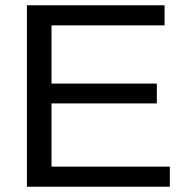

<svg xmlns="http://www.w3.org/2000/svg" viewBox="-20 -708 707 728"><path d="M82 0V-688H604V-611.8H175.3V-391.1H574.7V-315.9H175.3V-76.2H624V0Z"/></svg>

Font: Arial
Style: Regular
Weight: 400
Designer: Steve Matteson
Foundry: Ascender Corporation
Version: Version 2.00.3